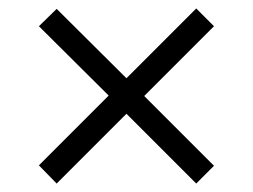

<svg xmlns="http://www.w3.org/2000/svg" viewBox="-20 -585 598 454"><path d="M114 -151 72 -194 237 -359 72 -523 114 -564 279 -400 444 -565 486 -523 321 -358 486 -193 444 -151 279 -316Z"/></svg>

Font: Noto Serif Khojki Medium
Style: Regular
Weight: 500
Version: Version 2.003